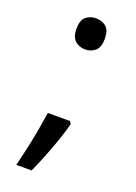

<svg xmlns="http://www.w3.org/2000/svg" viewBox="-133 -605 560 790"><g transform="rotate(20 147.0 -210.5)"><path d="M190 -116 197 -105Q188 -70 174 -29.5Q160 11 144 51.5Q128 92 111 129H44Q54 89 63.5 45.5Q73 2 80.5 -40Q88 -82 93 -116ZM147 -414Q121 -414 103 -430Q85 -446 85 -482Q85 -520 103 -535Q121 -550 147 -550Q173 -550 191 -535Q209 -520 209 -482Q209 -446 191 -430Q173 -414 147 -414Z"/></g></svg>

Font: binaryv115
Style: Book
Weight: 400
Designer: Jelle Bosma - Monotype Design Team
Foundry: Monotype Imaging Inc.
Version: Version 2.003